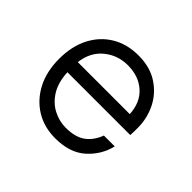

<svg xmlns="http://www.w3.org/2000/svg" viewBox="-124 -672 849 849"><g transform="rotate(45 300.0 -248.0)"><path d="M305 12Q236 12 183 -20.5Q130 -53 99.5 -111.5Q69 -170 69 -249Q69 -328 99 -386Q129 -444 182.5 -476Q236 -508 307 -508Q379 -508 429 -475.5Q479 -443 505 -391Q531 -339 531 -279Q531 -269 531 -258Q531 -247 530 -233H137Q140 -172 164.5 -132.5Q189 -93 226.5 -73.5Q264 -54 305 -54Q366 -54 399.5 -79.5Q433 -105 449 -149H517Q501 -82 448.5 -35Q396 12 305 12ZM304 -444Q241 -444 193.5 -405Q146 -366 138 -297H463Q459 -367 415.5 -405.5Q372 -444 304 -444Z"/></g></svg>

Font: DM Mono Light
Style: Regular
Weight: 300
Designer: Colophon Foundry
Foundry: Colophon Foundry
Version: Version 1.000; ttfautohint (v1.8.2.53-6de2)